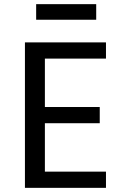

<svg xmlns="http://www.w3.org/2000/svg" viewBox="-20 -904 595 924"><path d="M100 0V-700H490V-622H196V-389H460V-311H196V-78H490V0ZM154 -809V-884H443V-809Z"/></svg>

Font: Orienta
Style: Regular
Weight: 400
Designer: Eduardo Rodriguez Tunni
Foundry: Eduardo Rodriguez Tunni
Version: Version 1.002; ttfautohint (v1.8.4.7-5d5b);gftools[0.9.23]